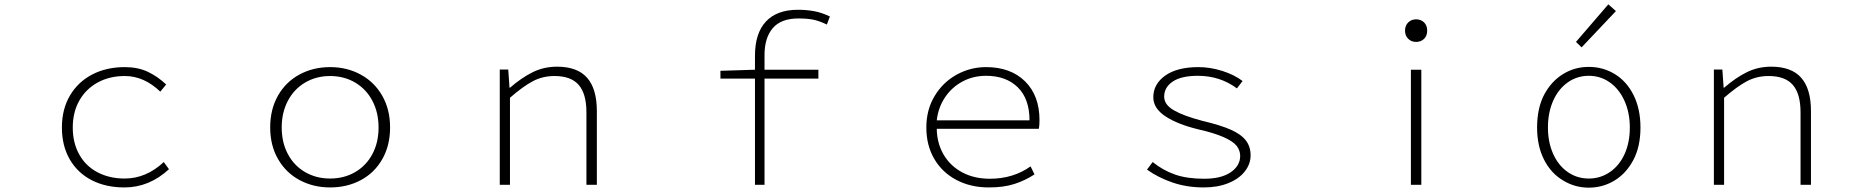

<svg xmlns="http://www.w3.org/2000/svg" viewBox="-20 -851 8630 884"><path d="M265 -264Q265 -348 302 -411Q339 -474 404.5 -508Q470 -542 554 -542Q615 -542 660.5 -520.5Q706 -499 745 -462L718 -429Q643 -501 555 -501Q484 -501 429.5 -471Q375 -441 345 -387.5Q315 -334 315 -264Q315 -193 345 -139.5Q375 -86 429.5 -57.5Q484 -29 554 -29Q653 -29 734 -105L758 -72Q667 12 553 12Q467 12 402 -21.5Q337 -55 301 -117.5Q265 -180 265 -264Z M1224 -264Q1224 -348 1260 -411Q1296 -474 1359 -508Q1422 -542 1500 -542Q1578 -542 1641 -507.5Q1704 -473 1740 -410Q1776 -347 1776 -264Q1776 -181 1740 -118Q1704 -55 1641 -21.5Q1578 12 1500 12Q1423 12 1360 -21.5Q1297 -55 1260.5 -118Q1224 -181 1224 -264ZM1723 -264Q1723 -333 1694.5 -387Q1666 -441 1615 -471Q1564 -501 1500 -501Q1436 -501 1385 -471Q1334 -441 1305.5 -387Q1277 -333 1277 -264Q1277 -195 1305.5 -141.5Q1334 -88 1385 -58.5Q1436 -29 1500 -29Q1564 -29 1615 -58.5Q1666 -88 1694.5 -141.5Q1723 -195 1723 -264Z M2281 -531H2320L2326 -447H2328Q2381 -493 2432.5 -518.5Q2484 -544 2545 -544Q2638 -544 2683 -493Q2728 -442 2728 -340V0H2680V-334Q2680 -419 2644.5 -460Q2609 -501 2533 -501Q2479 -501 2434 -477.5Q2389 -454 2328 -401V0H2281Z M3456 -489H3297V-525L3456 -530V-594Q3456 -698 3506.5 -752Q3557 -806 3654 -806Q3693 -806 3728.5 -799.5Q3764 -793 3801 -775L3787 -738Q3752 -755 3724 -760.5Q3696 -766 3656 -766Q3576 -766 3538 -721.5Q3500 -677 3500 -598V-530H3748V-489H3500V0H3456Z M4245 -264Q4245 -346 4283.5 -409.5Q4322 -473 4385 -507.5Q4448 -542 4520 -542Q4633 -542 4699.5 -476.5Q4766 -411 4766 -298Q4766 -271 4763 -258H4293Q4294 -191 4325 -138.5Q4356 -86 4411 -57Q4466 -28 4537 -28Q4645 -28 4725 -85L4743 -48Q4700 -20 4650.5 -4Q4601 12 4533 12Q4449 12 4383.5 -22.5Q4318 -57 4281.5 -119.5Q4245 -182 4245 -264ZM4520 -502Q4461 -502 4412 -476Q4363 -450 4331.5 -403.5Q4300 -357 4293 -297H4720Q4720 -396 4666 -449Q4612 -502 4520 -502Z M5261 -70 5287 -105Q5334 -67 5389.5 -47.5Q5445 -28 5524 -28Q5603 -28 5646.5 -58Q5690 -88 5690 -133Q5690 -157 5675 -178Q5640 -223 5499 -255Q5403 -278 5346.5 -315Q5290 -352 5290 -403Q5290 -464 5345 -503Q5400 -542 5498 -542Q5552 -542 5607.5 -524.5Q5663 -507 5701 -478L5675 -444Q5597 -502 5495 -502Q5419 -502 5379.5 -475.5Q5340 -449 5340 -406Q5340 -369 5385 -343Q5430 -317 5518 -294Q5599 -275 5646.5 -254Q5694 -233 5716 -204.5Q5738 -176 5738 -136Q5738 -96 5711.5 -62Q5685 -28 5636 -8Q5587 12 5522 12Q5445 12 5379 -10.5Q5313 -33 5261 -70Z M6476 -530H6524V0H6476ZM6449 -710Q6449 -733 6463.5 -747.5Q6478 -762 6500 -762Q6522 -762 6536.5 -748Q6551 -734 6551 -710Q6551 -686 6536.5 -672Q6522 -658 6500 -658Q6478 -658 6463.5 -672.5Q6449 -687 6449 -710Z M7177 -20Q7121 -53 7089 -116Q7057 -179 7057 -264Q7057 -353 7090 -416Q7123 -477 7176.5 -510Q7230 -543 7295 -543Q7361 -543 7415.5 -509.5Q7470 -476 7501.5 -412.5Q7533 -349 7533 -264Q7533 -176 7500 -114Q7467 -52 7413 -19.5Q7359 13 7295 13Q7231 13 7177 -20ZM7484 -264Q7484 -332 7459.5 -386.5Q7435 -441 7392 -471.5Q7349 -502 7295 -502Q7241 -502 7198 -471.5Q7155 -441 7131 -387Q7107 -333 7107 -264Q7107 -196 7131 -142.5Q7155 -89 7198 -59Q7241 -29 7295 -29Q7349 -29 7392.5 -59Q7436 -89 7460 -142Q7484 -195 7484 -264ZM7236 -658 7385 -831 7420 -800 7262 -633Z M7871 -531H7910L7916 -447H7918Q7971 -493 8022.5 -518.5Q8074 -544 8135 -544Q8228 -544 8273 -493Q8318 -442 8318 -340V0H8270V-334Q8270 -419 8234.5 -460Q8199 -501 8123 -501Q8069 -501 8024 -477.5Q7979 -454 7918 -401V0H7871Z"/></svg>

Font: Merged Yaku Han JP ExtraLight
Style: Regular
Weight: 250
Designer: Ryoko NISHIZUKA 西塚涼子 (kana, bopomofo & ideographs); Paul D. Hunt (Latin, Greek & Cyrillic); Sandoll Communications 산돌커뮤니
Foundry: Adobe
Version: Version 2.004